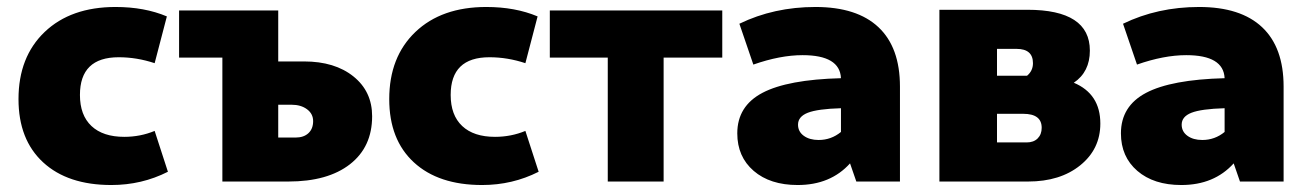

<svg xmlns="http://www.w3.org/2000/svg" viewBox="-20 -520 3748 550"><path d="M299 10Q174 10 103.5 -55Q33 -120 33 -236Q33 -357 108 -428.5Q183 -500 311 -500Q394 -500 458 -473L423 -339Q372 -356 320 -356Q209 -356 209 -248Q209 -190 242 -159Q275 -128 336 -128Q382 -128 423 -145L461 -28Q386 10 299 10Z M617 0V-355H493V-490H777V-344H851Q939 -344 992.5 -301Q1046 -258 1046 -187Q1046 -99 982.5 -49.5Q919 0 806 0ZM777 -126H827Q850 -126 863.5 -138.5Q877 -151 877 -173Q877 -194 859.5 -207Q842 -220 815 -220H777Z M1361 10Q1236 10 1165.5 -55Q1095 -120 1095 -236Q1095 -357 1170 -428.5Q1245 -500 1373 -500Q1456 -500 1520 -473L1485 -339Q1434 -356 1382 -356Q1271 -356 1271 -248Q1271 -190 1304 -159Q1337 -128 1398 -128Q1444 -128 1485 -145L1523 -28Q1448 10 1361 10Z M1721 0V-355H1555V-490H2049V-355H1881V0Z M2265 10Q2186 10 2139 -30.5Q2092 -71 2092 -138Q2092 -216 2164 -254Q2236 -292 2389 -296Q2386 -362 2279 -362Q2215 -362 2138 -335L2098 -452Q2197 -500 2316 -500Q2435 -500 2496.5 -442Q2558 -384 2558 -272V0H2433L2415 -52Q2359 10 2265 10ZM2266 -163Q2266 -143 2282.5 -131Q2299 -119 2325 -119Q2361 -119 2389 -142V-210Q2322 -208 2294 -197Q2266 -186 2266 -163Z M2671 0V-492H2923Q3102 -492 3102 -375Q3102 -314 3056 -283Q3132 -251 3132 -166Q3132 -93 3074.5 -46.5Q3017 0 2925 0ZM2836 -380V-303H2922Q2939 -317 2939 -339Q2939 -380 2892 -380ZM2836 -112H2921Q2941 -112 2952.5 -123.5Q2964 -135 2964 -154Q2964 -194 2911 -194H2836Z M3364 10Q3285 10 3238 -30.5Q3191 -71 3191 -138Q3191 -216 3263 -254Q3335 -292 3488 -296Q3485 -362 3378 -362Q3314 -362 3237 -335L3197 -452Q3296 -500 3415 -500Q3534 -500 3595.5 -442Q3657 -384 3657 -272V0H3532L3514 -52Q3458 10 3364 10ZM3365 -163Q3365 -143 3381.5 -131Q3398 -119 3424 -119Q3460 -119 3488 -142V-210Q3421 -208 3393 -197Q3365 -186 3365 -163Z"/></svg>

Font: Cantarell Extra Bold
Style: Regular
Weight: 800
Designer: Dave Crossland, Nikolaus Waxweiler, Florian Fecher, Jacques Le Bailly, Eben Sorkin, Alexei Vanyashin, Alexios Zavras, Em
Version: Version 0.303